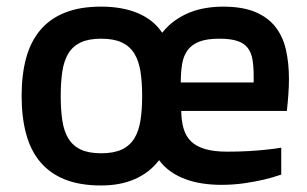

<svg xmlns="http://www.w3.org/2000/svg" viewBox="-20 -550 936 585"><path d="M45.9 -257.8Q45.9 -323.2 59.8 -373.8Q73.7 -424.3 103.3 -459Q132.8 -493.7 178.5 -511.7Q224.1 -529.8 288.1 -529.8Q353.5 -529.8 400.9 -509.5Q448.2 -489.3 474.1 -450.2Q491.7 -472.2 512.9 -487.3Q534.2 -502.4 558.1 -512Q582 -521.5 607.7 -525.6Q633.3 -529.8 659.2 -529.8Q718.3 -529.8 757.1 -513.7Q795.9 -497.6 818.8 -468.5Q841.8 -439.5 851.1 -398.9Q860.4 -358.4 860.4 -309.6Q860.4 -286.6 858.6 -262.2Q856.9 -237.8 854 -211.9H532.2Q532.7 -180.7 539.6 -157.5Q546.4 -134.3 562.5 -118.9Q578.6 -103.5 605.5 -95.7Q632.3 -87.9 672.9 -87.9Q707 -87.9 736.8 -89.6Q766.6 -91.3 789.1 -93.8Q815.4 -96.2 836.9 -100.1V-18.1Q812 -9.3 782.7 -2.4Q757.8 3.4 724.6 8.3Q691.4 13.2 653.8 13.2Q624.5 13.2 596.9 9Q569.3 4.9 544.9 -4.2Q520.5 -13.2 500.2 -27.3Q480 -41.5 464.8 -62Q436 -24.4 391.6 -4.6Q347.2 15.1 288.1 15.1Q224.1 15.1 178.5 -2.9Q132.8 -21 103.3 -55.7Q73.7 -90.3 59.8 -141.4Q45.9 -192.4 45.9 -257.8ZM752.9 -298.8V-317.9Q752.9 -347.2 749.3 -368.7Q745.6 -390.1 734.6 -404.3Q723.6 -418.5 702.9 -425.3Q682.1 -432.1 647.9 -432.1Q611.3 -432.1 588.4 -423.6Q565.4 -415 552.5 -398.2Q539.6 -381.3 535.2 -356.4Q530.8 -331.5 530.8 -298.8ZM288.1 -83Q326.7 -83 351.1 -94.5Q375.5 -106 389.2 -128.2Q402.8 -150.4 408 -182.9Q413.1 -215.3 413.1 -257.8Q413.1 -299.8 408 -332.3Q402.8 -364.7 389.2 -387Q375.5 -409.2 351.1 -420.7Q326.7 -432.1 288.1 -432.1Q250 -432.1 225.8 -420.7Q201.7 -409.2 188.2 -387Q174.8 -364.7 169.9 -332.3Q165 -299.8 165 -257.8Q165 -215.3 169.9 -182.9Q174.8 -150.4 188.2 -128.2Q201.7 -106 225.8 -94.5Q250 -83 288.1 -83Z"/></svg>

Font: Doppio One
Style: Regular
Weight: 400
Designer: Szymon Celej
Foundry: Szymon Celej
Version: Version 1.002